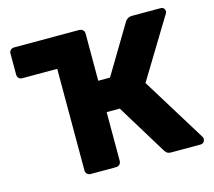

<svg xmlns="http://www.w3.org/2000/svg" viewBox="-101 -823 1056 946"><g transform="rotate(-15 427.5 -350.0)"><path d="M829 -34Q832 -30 832 -23Q832 -13 825.5 -6.5Q819 0 810 0H661Q644 0 637 -7Q630 -14 627 -19L471 -274H404V-25Q404 -14 396.5 -7Q389 0 378 0H249Q238 0 231 -7Q224 -14 224 -25V-543H46Q35 -543 28 -550Q21 -557 21 -568V-675Q21 -686 28 -693Q35 -700 46 -700H378Q389 -700 396.5 -693Q404 -686 404 -675V-434H464L612 -681Q617 -689 626 -694.5Q635 -700 650 -700H794Q804 -700 809.5 -693.5Q815 -687 815 -679Q815 -672 811 -667L626 -363Z"/></g></svg>

Font: Fz Rubik
Style: Bold
Weight: 700
Designer: Hubert and Fischer
Foundry: Hubert and Fischer
Version: Vit hóa bi FontZin.com